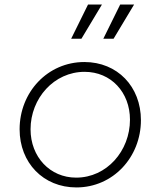

<svg xmlns="http://www.w3.org/2000/svg" viewBox="-20 -810 704 842"><path d="M315 12C476 12 598 -121 598 -283C598 -430 495 -538 350 -538C189 -538 66 -406 66 -243C66 -96 170 12 315 12ZM114 -243C114 -379 217 -495 351 -495C467 -495 550 -405 550 -285C550 -148 448 -31 314 -31C199 -31 114 -122 114 -243ZM292 -640H337L427 -790H366ZM433 -640H478L568 -790H507Z"/></svg>

Font: Mluvka ExtraLight
Style: Italic
Weight: 200
Italic angle: -8°
Designer: Modified by Jiří Krblich, Original typeface by Gumpita Rahayu
Foundry: Gumpita Rahayu & Jiří Krblich
Version: Version 2.000;Glyphs 3.1.1 (3134)